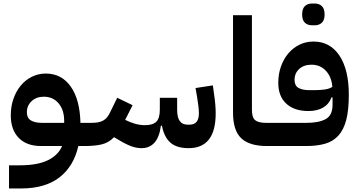

<svg xmlns="http://www.w3.org/2000/svg" viewBox="-20 -826 2031 1086"><path d="M31 109H92Q193 109 251.5 80Q310 51 331 0H212Q131 0 86 -46Q41 -92 41 -174Q41 -224 56 -267Q71 -310 97.5 -342Q124 -374 160.5 -392Q197 -410 239 -410Q328 -410 380 -336.5Q432 -263 435 -131H484V-27L457 0H423Q397 115 316 177.5Q235 240 99 240H31ZM132 -191Q132 -159 154.5 -145Q177 -131 219 -131H343V-142Q343 -205 311 -242Q279 -279 228 -279Q186 -279 159 -254Q132 -229 132 -191Z M457 -104 484 -131H495Q517 -131 534 -134Q551 -137 563.5 -144Q576 -151 585.5 -162.5Q595 -174 603 -191L643 -273L730 -231L688 -148Q716 -134 744 -126Q772 -118 800 -118Q844 -118 864 -137.5Q884 -157 884 -206V-273H982V-206Q982 -161 997 -141Q1012 -121 1040 -121H1053Q1105 -121 1105 -185Q1105 -217 1095 -276L1086 -328L1184 -343L1191 -292Q1200 -232 1200 -185Q1200 12 1047 12Q979 12 943.5 -19.5Q908 -51 896 -115H890Q882 -51 854 -19.5Q826 12 781 12Q752 12 722 1Q692 -10 649 -36L625 -50Q595 -19 556 -9.5Q517 0 457 0Z M1490 0Q1391 0 1344.5 -44Q1298 -88 1298 -190V-740H1405V-204Q1405 -161 1423.5 -146Q1442 -131 1487 -131H1518V-27L1491 0Z M1491 -104 1518 -131H1711Q1784 -131 1822.5 -152.5Q1861 -174 1861 -233V-275H1855Q1841 -237 1807.5 -217.5Q1774 -198 1725 -198Q1644 -198 1599 -240Q1554 -282 1554 -357Q1554 -407 1569 -449.5Q1584 -492 1610.5 -523.5Q1637 -555 1673.5 -573Q1710 -591 1753 -591Q1847 -591 1900 -511.5Q1953 -432 1953 -290Q1953 -204 1938.5 -148Q1924 -92 1894 -59Q1864 -26 1818.5 -13Q1773 0 1711 0H1491ZM1753 -316Q1793 -316 1818.5 -320Q1844 -324 1860 -335Q1855 -392 1823 -426Q1791 -460 1742 -460Q1699 -460 1672.5 -436Q1646 -412 1646 -374Q1646 -342 1668 -329Q1690 -316 1732 -316ZM1744 -683Q1720 -683 1704.5 -697.5Q1689 -712 1689 -744Q1689 -777 1704.5 -791.5Q1720 -806 1744 -806H1761Q1785 -806 1800.5 -791.5Q1816 -777 1816 -744Q1816 -712 1800.5 -697.5Q1785 -683 1761 -683Z"/></svg>

Font: IBM Plex Arabic SemiBold
Style: Regular
Weight: 600
Designer: Mike Abbink, Paul van der Laan, Pieter van Rosmalen, Wael Morcos, Khajak Apelian
Foundry: Bold Monday
Version: Version 1.0